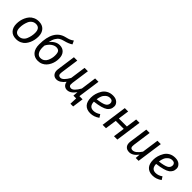

<svg xmlns="http://www.w3.org/2000/svg" viewBox="270 -2139 3676 3676"><g transform="rotate(45 2108.0 -301.0)"><path d="M321.8 -464.8Q273.9 -464.8 237.5 -438Q201.2 -411.1 183.1 -367.7Q147.9 -283.2 147.9 -195.8Q147.9 -62 256.8 -62Q304.7 -62 340.8 -89.1Q377 -116.2 395 -159.7Q430.2 -244.1 430.2 -331.1Q429.7 -464.8 321.8 -464.8ZM325.2 -539.1Q422.4 -539.1 474.1 -481Q525.9 -422.9 525.9 -326.7Q525.4 -230.5 489.3 -149.4Q468.8 -104 439.5 -68.6Q410.2 -33.2 361.6 -10.5Q313 12.2 253.9 12.2Q156.7 12.2 104.2 -45.9Q51.8 -104 51.8 -200.2Q51.8 -296.4 89.4 -378.9Q109.9 -423.8 139.9 -459Q169.9 -494.1 218 -516.6Q266.1 -539.1 325.2 -539.1Z M725.6 -232.9Q726.1 -151.9 756.3 -106.9Q786.6 -62 836.4 -62Q886.2 -62 919.4 -85Q953.6 -107.9 971.7 -146Q1005.9 -217.8 1006.3 -293.9Q1007.3 -370.1 983.9 -397.9Q960.4 -425.8 912.1 -425.8Q863.8 -425.8 812.5 -389.6Q761.7 -353 727.5 -286.1Q725.6 -265.1 725.6 -232.9ZM930.7 -500Q1009.8 -500 1056.6 -448.7Q1103.5 -397.5 1103.5 -306.6Q1103.5 -215.8 1066.4 -138.7Q1022 -45.9 941.9 -8.8Q896 12.2 840.8 12.2Q749 12.2 693.8 -49.8Q638.7 -111.8 638.7 -231Q638.7 -622.1 897.5 -685.1Q959.5 -700.2 988.8 -711.9Q1018.1 -723.6 1057.6 -752L1090.8 -681.2Q1029.8 -639.2 926.8 -613.8Q877 -601.6 843.3 -581.1Q809.6 -560.5 780.8 -513.2Q752 -465.3 736.8 -388.2Q772 -437.5 822.8 -468.8Q873.5 -500 930.7 -500Z M1378.4 -64.9Q1445.3 -64.9 1527.3 -209L1572.3 -526.9H1663.1L1611.3 -159.2Q1603.5 -105 1619.1 -85Q1634.8 -64.9 1666 -64.9Q1732.9 -64.9 1815.4 -210.9L1858.4 -526.9H1949.2L1885.3 -74.2H1971.2L1940.4 149.9H1866.2L1872.1 0H1797.4L1805.2 -101.1Q1725.1 11.7 1633.3 12.2Q1589.4 12.7 1557.1 -15.6Q1524.9 -43.9 1518.1 -95.2Q1437 11.7 1345.2 12.2Q1285.2 11.7 1252.9 -33.2Q1220.7 -78.1 1231.4 -151.9L1284.2 -526.9H1375L1323.2 -159.2Q1315.4 -105 1331.1 -85Q1346.7 -64.9 1378.4 -64.9Z M2401.9 -401.9Q2401.9 -425.8 2384.8 -445.8Q2367.7 -465.8 2322.8 -465.8Q2277.8 -465.8 2240.2 -434.8Q2202.6 -403.8 2185.1 -361.6Q2167.5 -319.3 2160.6 -266.1Q2284.7 -280.3 2343.3 -309.1Q2401.9 -337.9 2401.9 -401.9ZM2431.6 -273.4Q2358.4 -220.2 2155.8 -195.8Q2158.7 -64.9 2270 -64.9Q2341.8 -64.9 2410.6 -113.8L2449.7 -51.8Q2360.8 12.2 2262.7 12.2Q2164.6 12.2 2112.1 -44.4Q2059.6 -101.1 2059.6 -210.7Q2059.6 -320.3 2120.1 -423.8Q2150.4 -475.6 2205.1 -507.3Q2259.8 -539.1 2335.4 -539.1Q2411.1 -539.1 2454.6 -500Q2498 -460.9 2498 -411.4Q2498 -361.8 2479.5 -328.4Q2460.9 -294.9 2431.6 -273.4Z M2928.7 -231.9H2711.9L2678.7 0H2587.9L2661.6 -526.9H2752.9L2721.7 -306.2H2939L2969.7 -526.9H3060.5L2986.8 0H2896Z M3337.9 -60.1Q3415 -60.1 3497.6 -184.1L3545.9 -526.9H3636.7L3562.5 0H3484.9L3491.7 -97.2Q3411.6 11.7 3317.9 12.2Q3248 12.2 3213.9 -31.5Q3179.7 -75.2 3190.9 -151.9L3243.7 -526.9H3334.5L3282.7 -155.8Q3275.9 -102.5 3288.8 -81.3Q3301.8 -60.1 3337.9 -60.1Z M4087.4 -401.9Q4087.4 -425.8 4070.3 -445.8Q4053.2 -465.8 4008.3 -465.8Q3963.4 -465.8 3925.8 -434.8Q3888.2 -403.8 3870.6 -361.6Q3853 -319.3 3846.2 -266.1Q3970.2 -280.3 4028.8 -309.1Q4087.4 -337.9 4087.4 -401.9ZM4117.2 -273.4Q4043.9 -220.2 3841.3 -195.8Q3844.2 -64.9 3955.6 -64.9Q4027.3 -64.9 4096.2 -113.8L4135.3 -51.8Q4046.4 12.2 3948.2 12.2Q3850.1 12.2 3797.6 -44.4Q3745.1 -101.1 3745.1 -210.7Q3745.1 -320.3 3805.7 -423.8Q3835.9 -475.6 3890.6 -507.3Q3945.3 -539.1 4021 -539.1Q4096.7 -539.1 4140.1 -500Q4183.6 -460.9 4183.6 -411.4Q4183.6 -361.8 4165 -328.4Q4146.5 -294.9 4117.2 -273.4Z"/></g></svg>

Font: FiraSans-Italic
Style: Italic
Weight: 400
Italic angle: -8°
Designer: Carrois Corporate & Edenspiekermann AG
Foundry: Carrois Corporate GbR & Edenspiekermann AG
Version: Version 3.106;PS 003.106;hotconv 1.0.70;makeotf.lib2.5.58329